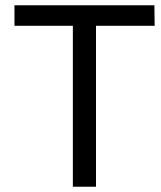

<svg xmlns="http://www.w3.org/2000/svg" viewBox="-20 -710 613 730"><path d="M345 -612V0H257V-612H35V-690H567L568 -612Z"/></svg>

Font: Taylor Sans
Style: Regular
Weight: 400
Italic angle: -8°
Designer: Natanael Gama
Version: Version 1.001 September 8, 2015